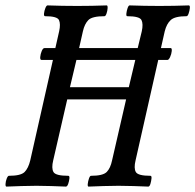

<svg xmlns="http://www.w3.org/2000/svg" viewBox="-23 -688 723 711"><path d="M1 3Q-3 3 -2.5 -7Q-2 -17 2 -27Q6 -37 10 -37Q54 -37 68 -51Q82 -65 89 -94L173 -466H131Q125 -466 126 -477Q127 -488 131.5 -499Q136 -510 142 -510H182L196 -572Q202 -599 195.5 -613.5Q189 -628 144 -628Q139 -628 140 -638Q141 -648 145 -658Q149 -668 153 -668Q180 -667 207.5 -666.5Q235 -666 263 -666Q290 -666 317.5 -666.5Q345 -667 372 -668Q376 -668 375.5 -658Q375 -648 371.5 -638Q368 -628 364 -628Q318 -628 304 -613.5Q290 -599 284 -572L270 -510H487L502 -572Q508 -599 501 -613.5Q494 -628 448 -628Q444 -628 445 -638Q446 -648 449.5 -658Q453 -668 457 -668Q485 -667 512.5 -666.5Q540 -666 567 -666Q594 -666 621.5 -666.5Q649 -667 676 -668Q681 -668 680 -658Q679 -648 675.5 -638Q672 -628 668 -628Q625 -628 609.5 -614Q594 -600 587 -572L573 -510H609Q614 -510 613 -499Q612 -488 607 -477Q602 -466 597 -466H563L479 -94Q472 -65 480 -51Q488 -37 534 -37Q539 -37 538 -27Q537 -17 534 -7Q531 3 526 3Q499 2 471.5 1Q444 0 416 0Q388 0 360.5 1Q333 2 305 3Q301 3 302 -7Q303 -17 306.5 -27Q310 -37 314 -37Q358 -37 372 -51Q386 -65 392 -94L444 -320H226L174 -94Q167 -65 175 -51Q183 -37 230 -37Q235 -37 234 -27Q233 -17 229.5 -7Q226 3 221 3Q194 2 166.5 1Q139 0 112 0Q84 0 56.5 1Q29 2 1 3ZM236 -365H454L478 -466H260Z"/></svg>

Font: Junicode Two Beta Condensed Medium
Style: Italic
Weight: 500
Width: 3
Italic angle: -9°
Version: Version 1.053; ttfautohint (v1.8.4)